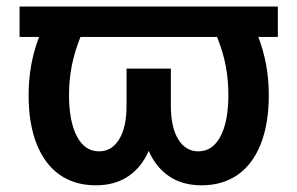

<svg xmlns="http://www.w3.org/2000/svg" viewBox="-20 -550 898 580"><path d="M819.3 -438.5H760.3Q792 -356 792 -262.7Q792 -175.3 767.3 -114Q742.7 -52.7 697.3 -21.5Q651.9 9.8 588.9 9.8Q531.7 9.8 491.5 -17.1Q451.2 -43.9 429.2 -94.2Q407.2 -43.9 366.9 -17.1Q326.7 9.8 269.5 9.8Q206.5 9.8 161.1 -21.5Q115.7 -52.7 91.1 -114Q66.4 -175.3 66.4 -262.7Q66.4 -356 98.1 -438.5H39.1V-530.3H819.3ZM279.3 -92.8Q317.4 -92.8 339.8 -128.9Q362.3 -165 362.3 -231.4V-342.8H496.1V-231.4Q496.1 -165 518.6 -128.9Q541 -92.8 579.1 -92.8Q622.1 -92.8 646 -137.9Q669.9 -183.1 669.9 -263.7Q669.9 -307.6 662.1 -349.9Q654.3 -392.1 635.7 -438.5H223.1Q204.6 -392.1 196.5 -349.6Q188.5 -307.1 188.5 -263.7Q188.5 -183.1 212.4 -137.9Q236.3 -92.8 279.3 -92.8Z"/></svg>

Font: Pretendard JP SemiBold
Style: Regular
Weight: 600
Designer: Base glyphs from Inter by Rasmus Andersson; Hangeul glyphs from Noto Sans CJK(Source Han Sans) by Jang Soo-young and Kan
Foundry: Kil Hyung-jin
Version: Version 1.309